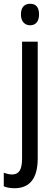

<svg xmlns="http://www.w3.org/2000/svg" viewBox="-46 -758 291 1018"><path d="M65 -681Q65 -710 78 -724Q91 -738 114 -738Q161 -738 161 -681Q161 -654 148.5 -639Q136 -624 114 -624Q92 -624 78.5 -639Q65 -654 65 -681ZM32 240Q-2 240 -26 230V158Q-15 162 -4 164.5Q7 167 19 167Q45 167 58 147.5Q71 128 71 83V-537H154V81Q154 239 32 240Z"/></svg>

Font: Noto Sans Thai Cond
Style: Regular
Weight: 400
Width: 3
Designer: Monotype Design Team
Foundry: Monotype Imaging Inc.
Version: Version 2.002; ttfautohint (v1.8.4.7-5d5b)